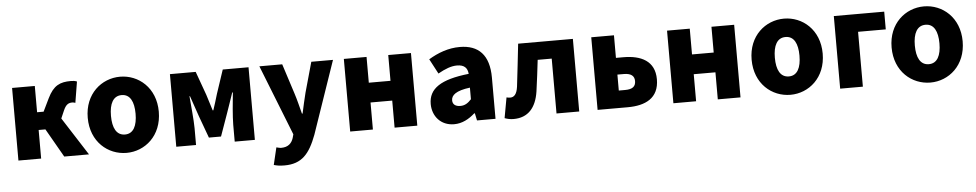

<svg xmlns="http://www.w3.org/2000/svg" viewBox="-42 -932 7622 1499"><g transform="rotate(-5 3768.5 -182.0)"><path d="M72 0H250V-224H303L431 0H625L434 -298L461 -360C482 -408 504 -415 532 -415C540 -415 547 -412 554 -410L581 -575C567 -581 551 -583 534 -583C449 -583 397 -561 350 -464L301 -363H250V-569H72Z M919 14C1063 14 1197 -96 1197 -285C1197 -473 1063 -583 919 -583C774 -583 640 -473 640 -285C640 -96 774 14 919 14ZM919 -130C852 -130 822 -190 822 -285C822 -379 852 -439 919 -439C985 -439 1015 -379 1015 -285C1015 -190 985 -130 919 -130Z M1309 0H1464V-132C1464 -194 1451 -319 1446 -384H1450C1466 -335 1490 -270 1506 -221L1569 -49H1664L1725 -221C1741 -270 1765 -333 1781 -384H1786C1779 -319 1767 -194 1767 -132V0H1925V-569H1723L1661 -383C1648 -337 1635 -298 1622 -258H1617C1605 -298 1592 -337 1578 -383L1511 -569H1309Z M2139 219C2274 219 2336 147 2391 1L2587 -569H2417L2351 -333C2338 -279 2325 -226 2314 -172H2309C2294 -228 2282 -281 2265 -333L2189 -569H2010L2228 -17L2220 12C2207 52 2179 80 2125 80C2112 80 2097 75 2087 73L2055 208C2079 215 2102 219 2139 219Z M2672 0H2850V-212H3020V0H3198V-569H3020V-367H2850V-569H2672Z M3486 14C3549 14 3602 -15 3649 -57H3654L3666 0H3811V-323C3811 -501 3728 -583 3581 -583C3492 -583 3411 -553 3336 -508L3398 -391C3455 -423 3502 -441 3547 -441C3605 -441 3629 -414 3633 -368C3411 -344 3317 -279 3317 -159C3317 -64 3381 14 3486 14ZM3547 -124C3510 -124 3486 -140 3486 -173C3486 -213 3522 -246 3633 -260V-169C3607 -141 3583 -124 3547 -124Z M3952 14C4065 14 4129 -58 4148 -185C4160 -266 4169 -349 4179 -430H4289V0H4467V-569H4038C4025 -458 4014 -345 4000 -235C3992 -176 3970 -155 3940 -155C3929 -155 3920 -157 3911 -159L3882 1C3904 9 3925 14 3952 14Z M4611 0H4847C4985 0 5093 -49 5093 -198C5093 -342 4985 -392 4847 -392H4789V-569H4611ZM4789 -136V-261H4839C4896 -261 4922 -239 4922 -199C4922 -156 4896 -136 4839 -136Z M5205 0H5383V-212H5553V0H5731V-569H5553V-367H5383V-569H5205Z M6122 14C6266 14 6400 -96 6400 -285C6400 -473 6266 -583 6122 -583C5977 -583 5843 -473 5843 -285C5843 -96 5977 14 6122 14ZM6122 -130C6055 -130 6025 -190 6025 -285C6025 -379 6055 -439 6122 -439C6188 -439 6218 -379 6218 -285C6218 -190 6188 -130 6122 -130Z M6512 0H6690V-430H6907V-569H6512Z M7219 14C7363 14 7497 -96 7497 -285C7497 -473 7363 -583 7219 -583C7074 -583 6940 -473 6940 -285C6940 -96 7074 14 7219 14ZM7219 -130C7152 -130 7122 -190 7122 -285C7122 -379 7152 -439 7219 -439C7285 -439 7315 -379 7315 -285C7315 -190 7285 -130 7219 -130Z"/></g></svg>

Font: ChiuKong Gothic MN Heavy
Style: Regular
Weight: 900
Designer: Ryoko NISHIZUKA 西塚涼子 (kana, bopomofo & ideographs); Paul D. Hunt (Latin, Greek & Cyrillic); Sandoll Communications 산돌커뮤니
Foundry: Adobe
Version: Version 1.300